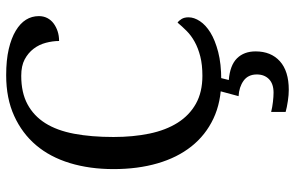

<svg xmlns="http://www.w3.org/2000/svg" viewBox="-187 -540 956 622"><g transform="rotate(-90 291.0 -229.0)"><path d="M358.4 -687Q407.2 -687 442.9 -678.7Q478.5 -670.4 502.4 -656Q526.4 -641.6 538.1 -622.8Q549.8 -604 549.8 -581.1Q549.8 -565.9 543.5 -553.7Q537.1 -541.5 525.9 -533.2Q514.6 -524.9 500.5 -520.3Q486.3 -515.6 469.2 -515.6Q469.2 -536.1 463.4 -558.3Q457.5 -580.6 444.1 -598.1Q430.7 -615.7 409.7 -627Q388.7 -638.2 356.4 -638.2Q301.8 -638.2 264.2 -617.9Q226.6 -597.7 202.9 -560.1Q179.2 -522.5 168.7 -466.8Q158.2 -411.1 158.2 -339.4Q158.2 -275.9 169.2 -222.9Q180.2 -169.9 204.3 -131.6Q228.5 -93.3 266.1 -72.3Q303.7 -51.3 356.4 -51.3Q392.1 -51.3 418.9 -58.1Q445.8 -64.9 466.3 -76.2Q486.8 -87.4 501.7 -102.3Q516.6 -117.2 528.8 -131.8Q535.2 -127.4 540.5 -118.7Q545.9 -109.9 545.9 -96.2Q545.9 -78.1 533.4 -59.3Q521 -40.5 496.6 -25.4Q472.2 -10.3 433.8 -0.2Q395.5 9.8 341.8 9.8Q271.5 9.8 217.8 -15.6Q164.1 -41 127.7 -86.9Q91.3 -132.8 72.8 -196.8Q54.2 -260.7 54.2 -339.4Q54.2 -416.5 73.7 -480.7Q93.3 -544.9 131.6 -590.1Q169.9 -635.3 226.6 -661.1Q283.2 -687 358.4 -687ZM435.5 121.1Q435.5 170.9 403.6 199.7Q371.6 228.5 311 228.5Q302.7 228.5 293.9 227.8Q285.2 227.1 275.1 225.6Q265.1 224.1 255.6 222.2Q246.1 220.2 239.3 218.3V171.4Q254.9 175.3 272 177.2Q289.1 179.2 301.8 179.2Q330.6 179.2 345.7 164.3Q360.8 149.4 360.8 125Q360.8 96.7 340.3 82Q319.8 67.4 290.5 65.9L310.1 -6.8H353L342.8 34.2Q390.6 38.1 413.1 60.8Q435.5 83.5 435.5 121.1Z"/></g></svg>

Font: MUA Office
Style: Regular
Weight: 400
Designer: Khon Soe Zaw Thu
Foundry: Myanmar Unicode
Version: Version 2.10 June 24, 2017